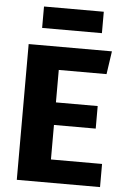

<svg xmlns="http://www.w3.org/2000/svg" viewBox="-59 -934 645 977"><g transform="rotate(5 263.0 -445.5)"><path d="M64.5 -693.4H489.8L472.6 -575.6H228.6V-409.8H441.9V-294.6H228.6V-118.3H489.7V0H64.5ZM431 -890.6V-781.2H125.6V-890.6Z"/></g></svg>

Font: Fira Sans Variable
Style: Regular
Weight: 400
Designer: Carrois Corporate & Edenspiekermann AG
Foundry: Carrois Corporate GbR & Edenspiekermann AG
Version: Version 4.202